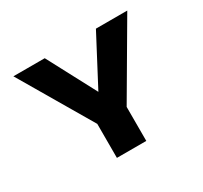

<svg xmlns="http://www.w3.org/2000/svg" viewBox="-144 -899 1162 1098"><g transform="rotate(-30 437.5 -350.0)"><path d="M336 0V-224.5L56.5 -700H263.5L433 -380L601.5 -700H808.5L530 -224.5V0Z"/></g></svg>

Font: Trispace SemiExpanded ExtraBold
Style: Regular
Weight: 800
Width: 6
Designer: Tyler Finck
Foundry: Etcetera Type Company
Version: Version 1.210; ttfautohint (v1.8.3)